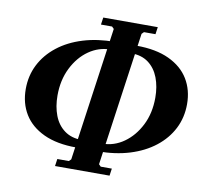

<svg xmlns="http://www.w3.org/2000/svg" viewBox="-81 -795 992 919"><g transform="rotate(10 415.0 -335.0)"><path d="M244 35 249 0H305L315 -10L407 -660L397 -670H343L348 -705H613L608 -670H552L542 -660L450 -10L460 0H514L509 35ZM329 -70Q234 -70 170 -100Q106 -130 74 -182.5Q42 -235 42 -304Q42 -369 69.5 -423Q97 -477 148 -517Q199 -557 269 -578.5Q339 -600 424 -600L409 -560Q352 -560 304 -526.5Q256 -493 226.5 -434Q197 -375 197 -300Q197 -246 213.5 -203Q230 -160 264 -135Q298 -110 348 -110ZM433 -70 448 -110Q505 -110 553 -144Q601 -178 630.5 -236.5Q660 -295 660 -370Q660 -424 643.5 -467Q627 -510 593.5 -535Q560 -560 509 -560L528 -600Q623 -600 687 -570Q751 -540 783 -487.5Q815 -435 815 -366Q815 -301 787.5 -247Q760 -193 709 -153Q658 -113 588 -91.5Q518 -70 433 -70Z"/></g></svg>

Font: Brygada 1918
Style: Italic
Weight: 400
Italic angle: -8°
Designer: Mateusz Machalski | Borys Kosmynka | Przemek Hoffer
Foundry: NIEPODLEGLA 2018
Version: Version 3.006